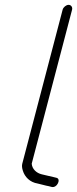

<svg xmlns="http://www.w3.org/2000/svg" viewBox="-20 -760 318 793"><path d="M238.7 -720 72 -84C69.9 -76 70.7 -66.3 74.4 -55C82.2 -29.2 103.6 -7.1 135.5 -2C149.5 0.9 167 6.6 181.6 9L192.9 12C216.1 18.2 234.5 -22.6 211.8 -26L199.6 -29C185.5 -31.5 166.7 -37.3 152.5 -40C130.4 -45.2 112.6 -62 111 -84L277.7 -720C280.4 -730.3 273.6 -740 263.4 -740C253.3 -740 241.4 -730.3 238.7 -720Z"/></svg>

Font: Just Breathe
Style: Obl5
Weight: 400
Foundry: Cannot Into Space Fonts
Version: Version 0.72